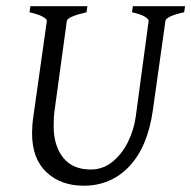

<svg xmlns="http://www.w3.org/2000/svg" viewBox="-20 -586 618 620"><path d="M577.6 -565.9 574.7 -546.4Q516.6 -533.7 514.2 -518.6L473.6 -230Q457 -112.3 397.9 -49.3Q338.9 13.7 250 13.7Q176.3 13.7 129.9 -30Q83.5 -73.7 83.5 -156.2Q83.5 -168 84.5 -180.9Q85.4 -193.8 87.4 -207.5L131.3 -518.6Q132.3 -523.9 118.2 -532Q104 -540 75.2 -546.4L78.1 -565.9H262.2L259.3 -546.4Q231 -540 213.9 -532.7Q196.8 -525.4 195.8 -518.6L156.2 -229Q154.3 -215.8 153.8 -202.9Q153.3 -189.9 153.3 -178.2Q153.3 -115.7 183.8 -77.1Q214.4 -38.6 272.9 -38.6Q312 -38.6 342.5 -63Q373 -87.4 392.8 -126.7Q412.6 -166 418.5 -210.4L460 -518.6Q460.4 -523.9 447.8 -532Q435.1 -540 406.2 -546.4L409.2 -565.9Z"/></svg>

Font: Dai Banna SIL Light
Style: Italic
Weight: 300
Italic angle: -11°
Designer: Victor Gaultney
Foundry: SIL International
Version: Version 4.000